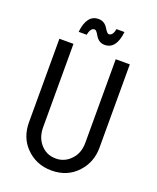

<svg xmlns="http://www.w3.org/2000/svg" viewBox="-167 -1018 920 1126"><g transform="rotate(20 293.0 -455.0)"><path d="M165.5 -809.1Q177.7 -919.9 250 -919.9Q287.6 -919.9 308.1 -885.7Q325.7 -856.4 335 -856.4Q361.3 -856.4 368.2 -899.9H418.5Q406.2 -789.1 334 -789.1Q296.4 -789.1 275.4 -826.7Q259.8 -854.5 250 -854.5Q223.6 -854.5 215.8 -809.1ZM73.2 -732.4H161.1V-211.9Q161.1 -152.8 192.9 -112.8Q231 -64.9 293 -64.9Q352.5 -64.9 393.1 -113.8Q424.8 -151.9 424.8 -211.9V-732.4H512.7V-211.9Q512.7 -122.6 454.6 -58.6Q392.6 9.8 293 9.8Q194.8 9.8 129.9 -59.1Q73.2 -118.7 73.2 -211.9Z"/></g></svg>

Font: Consola Mono
Style: Book
Weight: 400
Monospace: yes
Version: Version 2.001